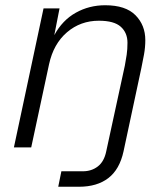

<svg xmlns="http://www.w3.org/2000/svg" viewBox="-20 -562 640 732"><path d="M202 150 214 91H296Q329 91 353 72.5Q377 54 385 15L456 -312Q460 -333 463 -353.5Q466 -374 466 -399Q466 -437 440.5 -460Q415 -483 357 -483Q287 -483 235.5 -439Q184 -395 167 -317L99 0H33L146 -530H207L187 -428Q218 -485 269 -513.5Q320 -542 381 -542Q459 -542 496.5 -504Q534 -466 534 -409Q534 -382 529 -354Q524 -326 519 -303L451 15Q436 84 393 117Q350 150 281 150Z"/></svg>

Font: Geist Mono Light
Style: Italic
Weight: 300
Italic angle: -12°
Monospace: yes
Designer: Basement.studio, Andrés Briganti, Mateo Zaragoza
Foundry: Basement.studio, Vercel, Andrés Briganti, Guido Ferreyra, Mateo Zaragoza
Version: Version 1.500; ttfautohint (v1.8.4.7-5d5b)